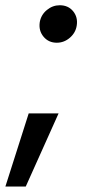

<svg xmlns="http://www.w3.org/2000/svg" viewBox="-39 -535 334 728"><path d="M-18.6 172.4 69.8 -105H183.1L58.6 172.4ZM176.3 -373Q145 -373 126 -396Q106.9 -418.9 111.8 -451.2Q116.7 -479 138.7 -497.1Q160.6 -515.1 187.5 -515.1Q219.7 -515.1 238.3 -492.4Q256.8 -469.7 252 -438.5Q248 -411.1 226.1 -392.1Q204.1 -373 176.3 -373Z"/></svg>

Font: Inter 18pt Medium
Style: Italic
Weight: 500
Italic angle: -9.3988°
Designer: Rasmus Andersson
Foundry: rsms
Version: Version 4.001;git-66647c0bb